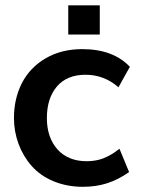

<svg xmlns="http://www.w3.org/2000/svg" viewBox="-20 -701 563 732"><path d="M360.4 -569.3V-680.7H240.2V-569.3ZM294.9 11.2C363.3 11.2 416 -5.9 472.2 -44.9L435.5 -133.8C435.1 -133.3 424.8 -125.5 421.4 -123.5L413.1 -117.7C404.8 -111.8 400.9 -110.4 391.1 -105C370.6 -94.2 343.8 -86.4 310.1 -86.4C263.2 -86.4 226.1 -101.6 199.2 -131.3C172.4 -161.6 158.7 -201.2 158.7 -250.5C158.7 -300.8 171.4 -341.3 196.8 -371.1C222.2 -400.9 258.8 -416 306.2 -416C353.5 -416 395.5 -399.9 431.6 -368.2L475.1 -446.3C432.6 -491.2 372.1 -513.7 293.5 -513.7C240.2 -513.7 193.8 -502 153.8 -478.5C114.3 -455.6 84 -423.8 63.5 -384.3C43.5 -344.7 33.2 -300.3 33.2 -251C33.2 -182.1 57.6 -117.2 100.6 -68.4C143.6 -19.5 213.4 11.2 294.9 11.2Z"/></svg>

Font: Ride
Style: Bold
Weight: 700
Version: Version 3.000